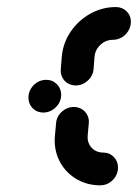

<svg xmlns="http://www.w3.org/2000/svg" viewBox="-20 -539 400 558"><path d="M62.6 -255.2Q62.6 -268.9 69.6 -280.9Q76.7 -293 88.5 -300Q100.4 -307 114.1 -307Q132.6 -307 145.2 -294.4Q157.8 -281.9 157.8 -263.3Q157.8 -249.6 150.6 -237.8Q143.3 -225.9 131.5 -218.9Q119.6 -211.9 105.9 -211.9Q87.4 -211.9 75 -224.4Q62.6 -237 62.6 -255.2ZM323 -51.9Q323 -38.1 315.9 -26.3Q308.9 -14.4 297 -7.4Q285.2 -0.4 271.5 -0.4Q234.1 -0.4 203.7 -17.8Q173.3 -35.2 156.1 -65.2Q138.9 -95.2 138.9 -131.5Q138.9 -135.6 139.6 -144.4L143 -180.7Q144.4 -200.4 159.6 -214.3Q174.8 -228.1 194.4 -228.1Q207.4 -228.1 217.8 -221.9Q228.1 -215.6 233.7 -204.6Q239.3 -193.7 238.1 -180.7L234.8 -144.4Q233.7 -131.1 239.3 -119.8Q244.8 -108.5 255.6 -102Q266.3 -95.6 279.6 -95.6Q298.1 -95.6 310.6 -83Q323 -70.4 323 -51.9ZM200 -290.7Q187 -290.7 176.7 -297Q166.3 -303.3 160.9 -314.3Q155.6 -325.2 156.7 -338.1L159.6 -374.4Q163 -413.7 185.2 -446.7Q207.4 -479.6 242.2 -499.1Q277 -518.5 316.7 -518.5Q335.2 -518.5 347.8 -506.3Q360.4 -494.1 360.4 -475.9Q360.4 -461.9 353.1 -449.6Q345.9 -437.4 333.9 -430.4Q321.9 -423.3 308.1 -423.3Q287.8 -423.3 272.2 -409.1Q256.7 -394.8 254.8 -374.4L251.9 -338.1Q250.4 -318.5 235 -304.6Q219.6 -290.7 200 -290.7Z"/></svg>

Font: 26F Galaxy Sans Extra Bold
Style: Italic
Weight: 800
Italic angle: -5°
Designer: C₂₉H₂₅N₃O₅
Version: Version 1.200